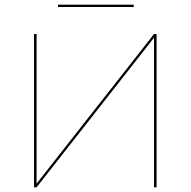

<svg xmlns="http://www.w3.org/2000/svg" viewBox="-20 -804 818 824"><path d="M652 0H641V-642L137 0H126V-658H137V-16L641 -658H652ZM229 -784H554V-774H229Z"/></svg>

Font: Ysabeau Hairline
Style: Regular
Weight: 100
Designer: Christian Thalmann (Catharsis Fonts)
Version: Version 0.003